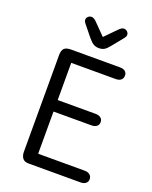

<svg xmlns="http://www.w3.org/2000/svg" viewBox="-145 -861 747 941"><g transform="rotate(20 228.0 -390.5)"><path d="M150 -535H382Q400 -535 409.5 -543.5Q419 -552 419 -566Q419 -580 409.5 -588Q400 -596 382 -596H127Q102 -596 91.5 -585.5Q81 -575 81 -550V-46Q81 -26 90.5 -13Q100 0 122 0H393Q410 0 420 -8Q430 -16 430 -30Q430 -44 420 -52.5Q410 -61 393 -61H150V-281H348Q365 -281 375 -289Q385 -297 385 -311Q385 -325 375 -333Q365 -341 348 -341H150ZM252 -707 191 -769Q178 -781 167 -781Q157 -781 149.5 -774Q142 -767 142 -757Q142 -749 150 -739L197 -681Q212 -663 224 -656Q236 -649 252 -649Q269 -649 280.5 -656Q292 -663 307 -682L354 -740Q361 -749 361 -757Q361 -767 353.5 -774Q346 -781 336 -781Q325 -781 312 -768Z"/></g></svg>

Font: Beiruti
Style: Regular
Weight: 400
Version: Version 1.00